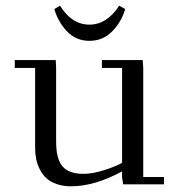

<svg xmlns="http://www.w3.org/2000/svg" viewBox="-20 -651 619 678"><path d="M32.2 -411.1V-439H176.8L178.2 -411.1V-150.9Q178.2 -89.4 200.9 -63.2Q223.6 -37.1 274.9 -37.1Q306.2 -37.1 346.7 -49.8Q387.2 -62.5 411.1 -76.2V-411.1H339.8V-439H483.9L485.8 -411.1V-25.9H559.1V0H415L411.1 -23.9V-45.9Q314.5 6.8 231 6.8Q202.1 6.8 179.7 -1.2Q157.2 -9.3 143.3 -22.2Q129.4 -35.2 120.4 -53.2Q111.3 -71.3 107.7 -89.8Q104 -108.4 104 -128.9V-411.1ZM171.9 -619.1 191.9 -630.9Q233.4 -564 295.9 -564Q357.4 -564 400.9 -630.9L421.9 -619.1Q409.7 -574.7 376.7 -540.8Q343.8 -506.8 295.9 -506.8Q248 -506.8 216.3 -540.5Q184.6 -574.2 171.9 -619.1Z"/></svg>

Font: Dehuti Alt
Style: Book
Weight: 400
Version: Version 1.2